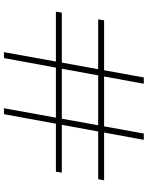

<svg xmlns="http://www.w3.org/2000/svg" viewBox="92 -840 748 972"><g transform="rotate(90 466.0 -354.0)"><path d="M274 0H244L372 -708H404ZM558 0H528L656 -708H688ZM39 -263 44 -293H854L849 -263ZM887 -477H78L83 -507H893Z"/></g></svg>

Font: Kalnia SemiExpanded
Style: Bold
Weight: 700
Width: 6
Designer: Frida Medrano
Foundry: Frida Medrano
Version: Version 1.105